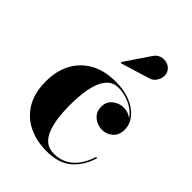

<svg xmlns="http://www.w3.org/2000/svg" viewBox="-207 -821 938 938"><g transform="rotate(45 262.0 -351.5)"><path d="M280.5 10Q212.5 10 157.5 -16.2Q102.5 -42.5 70 -95.8Q37.5 -149 37.5 -230Q37.5 -301.5 66.2 -355.5Q95 -409.5 149.5 -439.8Q204 -470 282 -470Q340.5 -470 384.5 -451.5Q428.5 -433 453 -402.2Q477.5 -371.5 477.5 -334Q477.5 -297.5 454.2 -276.5Q431 -255.5 398.5 -255.5Q380 -255.5 361 -264Q342 -272.5 329.2 -289.5Q316.5 -306.5 316.5 -333Q316.5 -368.5 341.5 -388.2Q366.5 -408 398.5 -408Q429.5 -408 453 -388.8Q476.5 -369.5 476.5 -334H470Q470 -362.5 455.5 -385.5Q441 -408.5 417.8 -424.8Q394.5 -441 366.8 -449.8Q339 -458.5 312.5 -458.5Q276 -458.5 254.2 -436.5Q232.5 -414.5 221.2 -379.5Q210 -344.5 206.2 -305Q202.5 -265.5 202.5 -230Q202.5 -187 207.5 -147Q212.5 -107 224.5 -75.2Q236.5 -43.5 258.5 -25Q280.5 -6.5 315 -6.5Q355.5 -6.5 386.2 -23.5Q417 -40.5 438.5 -70.8Q460 -101 472.5 -141.5H480.5Q461 -74 413.5 -32Q366 10 280.5 10ZM235.5 -551.5 231.5 -556.5 315.5 -680.5Q330 -704.5 351 -710.5Q372 -716.5 391.2 -709.8Q410.5 -703 419.5 -689Q430.5 -673 428.5 -652.5Q426.5 -632 413 -615.5Q399.5 -599 375.5 -594Z"/></g></svg>

Font: Bodoni Moda 28pt
Style: Bold
Weight: 700
Designer: Owen Earl
Foundry: indestructible type
Version: Version 2.005